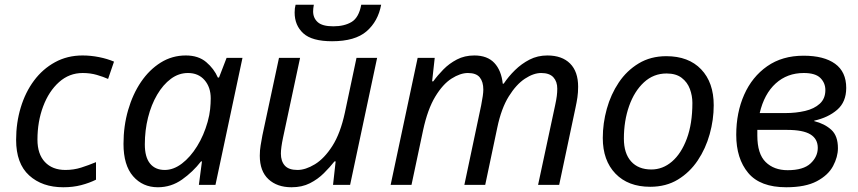

<svg xmlns="http://www.w3.org/2000/svg" viewBox="-20 -780 3619 810"><path d="M247 10Q158 10 103 -40Q48 -90 48 -190Q48 -262 67.5 -326.5Q87 -391 123.5 -440Q160 -489 212 -517.5Q264 -546 328 -546Q363 -546 398 -539Q433 -532 461 -520L436 -447Q416 -456 388.5 -464Q361 -472 329 -472Q272 -472 229 -433.5Q186 -395 162 -331Q138 -267 138 -191Q138 -130 169.5 -96.5Q201 -63 256 -63Q291 -63 322.5 -73Q354 -83 385 -96V-22Q357 -8 322.5 1Q288 10 247 10Z M646 10Q582 10 541.5 -36.5Q501 -83 501 -173Q501 -248 520.5 -315.5Q540 -383 575 -434.5Q610 -486 658 -516Q706 -546 764 -546Q817 -546 850 -518Q883 -490 899 -453H904L936 -536H1003L889 0H819L832 -99H828Q794 -55 748 -22.5Q702 10 646 10ZM675 -63Q712 -63 747.5 -90Q783 -117 811.5 -163Q840 -209 856 -266Q864 -295 866.5 -319.5Q869 -344 869 -365Q869 -412 843 -442Q817 -472 773 -472Q734 -472 701 -447.5Q668 -423 643 -380.5Q618 -338 604.5 -284Q591 -230 591 -171Q591 -117 613 -90Q635 -63 675 -63Z M1210 10Q1149 10 1112.5 -24Q1076 -58 1076 -123Q1076 -146 1079.5 -166.5Q1083 -187 1087 -209L1157 -536H1246L1174 -199Q1165 -156 1165 -132Q1165 -100 1181.5 -81.5Q1198 -63 1235 -63Q1269 -63 1308.5 -87Q1348 -111 1382 -164Q1416 -217 1435 -305L1484 -536H1571L1457 0H1385L1396 -99H1391Q1372 -75 1346.5 -49.5Q1321 -24 1287.5 -7Q1254 10 1210 10ZM1381 -606Q1296 -606 1259.5 -639.5Q1223 -673 1223 -727Q1223 -746 1227 -760H1304Q1301 -744 1301 -732Q1301 -704 1320.5 -686.5Q1340 -669 1386 -669Q1433 -669 1463.5 -687.5Q1494 -706 1504 -760H1588Q1575 -690 1526.5 -648Q1478 -606 1381 -606Z M1628 0 1742 -536H1814L1803 -437H1808Q1826 -462 1850.5 -487Q1875 -512 1907.5 -529Q1940 -546 1981 -546Q2036 -546 2065.5 -514.5Q2095 -483 2101 -427H2105Q2125 -457 2152.5 -484Q2180 -511 2214 -528.5Q2248 -546 2289 -546Q2351 -546 2385 -512Q2419 -478 2419 -414Q2419 -390 2416 -369.5Q2413 -349 2408 -326L2339 0H2250L2322 -336Q2327 -359 2329 -375Q2331 -391 2331 -406Q2331 -436 2314.5 -454Q2298 -472 2263 -472Q2231 -472 2194.5 -448Q2158 -424 2126.5 -373.5Q2095 -323 2078 -242L2027 0H1939L2010 -336Q2019 -381 2019 -402Q2019 -435 2004 -453.5Q1989 -472 1954 -472Q1922 -472 1885 -448.5Q1848 -425 1816 -372Q1784 -319 1765 -231L1716 0Z M2723 8Q2630 8 2576.5 -47.5Q2523 -103 2523 -198Q2523 -260 2540 -321Q2557 -382 2590.5 -432Q2624 -482 2674.5 -512.5Q2725 -543 2791 -543Q2885 -543 2938 -487.5Q2991 -432 2991 -336Q2991 -275 2974 -214Q2957 -153 2923.5 -103Q2890 -53 2840 -22.5Q2790 8 2723 8ZM2728 -65Q2776 -65 2815 -98.5Q2854 -132 2877.5 -195Q2901 -258 2901 -346Q2901 -376 2890.5 -404.5Q2880 -433 2856 -451.5Q2832 -470 2792 -470Q2737 -470 2696.5 -432.5Q2656 -395 2634 -332.5Q2612 -270 2612 -195Q2612 -133 2642.5 -99Q2673 -65 2728 -65Z M3297 10Q3187 10 3136.5 -50.5Q3086 -111 3086 -211Q3086 -305 3119.5 -380.5Q3153 -456 3216.5 -500.5Q3280 -545 3370 -545Q3456 -545 3503 -511Q3550 -477 3550 -409Q3550 -350 3512 -317Q3474 -284 3415 -271V-269Q3459 -258 3487 -232.5Q3515 -207 3515 -155Q3515 -118 3494.5 -79.5Q3474 -41 3426 -15.5Q3378 10 3297 10ZM3185 -303H3294Q3338 -303 3376.5 -312Q3415 -321 3438.5 -342.5Q3462 -364 3462 -400Q3462 -430 3441 -451Q3420 -472 3371 -472Q3301 -472 3252.5 -428Q3204 -384 3185 -303ZM3303 -62Q3369 -62 3399.5 -90.5Q3430 -119 3430 -156Q3430 -194 3399 -213Q3368 -232 3301 -232H3175V-208Q3175 -131 3210 -96.5Q3245 -62 3303 -62Z"/></svg>

Font: Noto IKEA Latin
Style: Italic
Weight: 400
Italic angle: -12°
Designer: Monotype Design Team
Foundry: Monotype Imaging Inc.
Version: Version 1.0